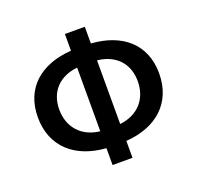

<svg xmlns="http://www.w3.org/2000/svg" viewBox="-123 -807 987 961"><g transform="rotate(-20 371.0 -327.0)"><path d="M318 22H424V-68C587 -79 694 -173 694 -330C694 -486 587 -576 424 -587V-676H318V-587C155 -576 48 -486 48 -330C48 -173 155 -79 318 -68ZM162 -330C162 -426 223 -487 318 -497V-158C223 -168 162 -234 162 -330ZM580 -330C580 -234 520 -169 424 -158V-497C520 -487 580 -425 580 -330Z"/></g></svg>

Font: Source Sans Pro Semibold
Style: Regular
Weight: 600
Designer: Paul D. Hunt
Foundry: Adobe Systems Incorporated
Version: Version 3.006;hotconv 1.0.111;makeotfexe 2.5.65597